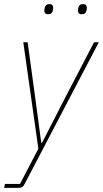

<svg xmlns="http://www.w3.org/2000/svg" viewBox="-44 -711 499 931"><path d="M412 -506H435L76 180Q70 192 63.5 196Q57 200 45 200H-24L-20 181H53L142 10L69 -506H90L126 -243L156 -19H160L275 -243ZM189 -642Q178 -642 174.5 -647.5Q171 -653 171 -659Q171 -666 173 -674Q175 -682 180 -686.5Q185 -691 196 -691Q207 -691 210.5 -685.5Q214 -680 214 -674Q214 -667 212 -659Q210 -651 205 -646.5Q200 -642 189 -642ZM352 -642Q341 -642 337.5 -647.5Q334 -653 334 -659Q334 -666 336 -674Q338 -682 343 -686.5Q348 -691 359 -691Q370 -691 373.5 -685.5Q377 -680 377 -674Q377 -667 375 -659Q373 -651 368 -646.5Q363 -642 352 -642Z"/></svg>

Font: IBM Plex Sans Condensed Thin
Style: Italic
Weight: 100
Width: 3
Italic angle: -11°
Designer: Mike Abbink, Paul van der Laan, Pieter van Rosmalen
Foundry: Bold Monday
Version: Version 1.3